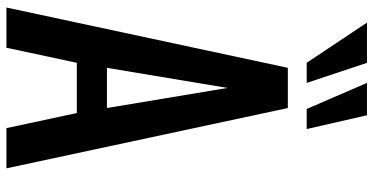

<svg xmlns="http://www.w3.org/2000/svg" viewBox="-302 -859 1161 597"><g transform="rotate(90 278.5 -560.5)"><path d="M50.3 -1121.1H175.3L237.8 -933.6H175.3ZM237.8 -1121.1H338.4L381.3 -933.6H318.8ZM315.9 -312.5 253.4 -687.5 190.9 -312.5ZM175.3 -218.8 128.4 0H3.4L190.9 -875H315.9L503.4 0H378.4L331.5 -218.8Z"/></g></svg>

Font: Oswald
Style: Book
Weight: 400
Designer: vernon adams
Foundry: vernon adams
Version: Version 1.000